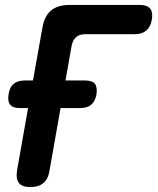

<svg xmlns="http://www.w3.org/2000/svg" viewBox="-20 -750 640 780"><path d="M104 10Q70 10 57 -6.5Q44 -23 49 -56L94 -311H60Q32 -311 21 -325Q10 -339 15 -367Q19 -396 35.5 -409.5Q52 -423 80 -423H114L152 -636Q160 -684 187 -707Q214 -730 263 -730H548Q577 -730 589.5 -715.5Q602 -701 597 -671Q592 -641 574.5 -626Q557 -611 527 -611H326Q303 -611 289.5 -599.5Q276 -588 271 -564L246 -423H326Q355 -423 365.5 -409.5Q376 -396 372 -367Q367 -339 351 -325Q335 -311 306 -311H226L181 -56Q176 -23 156.5 -6.5Q137 10 104 10Z"/></svg>

Font: Maple Mono
Style: Bold Italic
Weight: 700
Italic angle: -10°
Monospace: yes
Designer: subframe7536
Version: Version 7.000